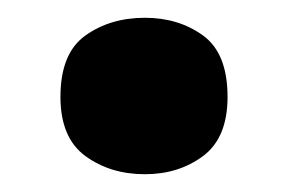

<svg xmlns="http://www.w3.org/2000/svg" viewBox="-20 -462 325 216"><path d="M48 -353Q48 -402 76 -422Q104 -442 143 -442Q181 -442 208.5 -422Q236 -402 236 -353Q236 -307 208.5 -286.5Q181 -266 143 -266Q104 -266 76 -286.5Q48 -307 48 -353Z"/></svg>

Font: Noto Sans Thai Looped ExtraBold
Style: Regular
Weight: 800
Designer: Sasikarn Vongin, Ben Mitchell
Foundry: The Fontpad Ltd
Version: Version 1.001; ttfautohint (v1.8.4.7-5d5b)